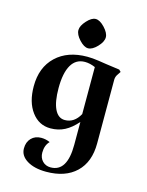

<svg xmlns="http://www.w3.org/2000/svg" viewBox="-103 -555 602 785"><g transform="rotate(15 198.5 -162.0)"><path d="M182 144Q252 144 252 30V-67Q227 -38 200 -24Q173 -10 140 -10Q91 -10 60.5 -51Q30 -92 30 -159Q30 -239 79 -285.5Q128 -332 211 -332Q233 -332 259.5 -328Q286 -324 292 -323Q334 -317 350 -315L358 -307L350 -295Q341 -283 341 -270V0Q341 79 295.5 122.5Q250 166 169 166Q119 166 88 147Q57 128 57 97Q57 70 73 53.5Q89 37 115 37Q134 37 152 45Q134 63 134 94Q134 116 147.5 130Q161 144 182 144ZM251 -100V-299Q228 -309 207 -309Q169 -309 149.5 -275.5Q130 -242 130 -178Q130 -120 145 -89Q160 -58 188 -58Q228 -58 251 -100ZM204 -490Q222 -490 242.5 -468Q263 -446 263 -428Q263 -409 242.5 -387.5Q222 -366 204 -366Q187 -366 167 -387.5Q147 -409 147 -428Q147 -446 167 -468Q187 -490 204 -490Z"/></g></svg>

Font: Katibeh
Style: Regular
Weight: 400
Designer: Arabic design by Kourosh Beigpour, Latin design by Eduardo Tunni, engineering by Lasse Fister
Version: Version 1.000